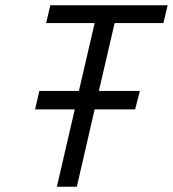

<svg xmlns="http://www.w3.org/2000/svg" viewBox="-20 -712 659 732"><path d="M155.8 -624 171.9 -691.9H619.1L603 -624H417L356.9 -365.2H513.2L495.1 -294.9H340.8L272.9 0H196.8L265.1 -294.9H113.8L129.9 -365.2H280.8L340.8 -624Z"/></svg>

Font: TitilliumWeb-Italic
Style: Italic
Weight: 400
Italic angle: -13°
Version: Version 1.001;PS 57.000;hotconv 1.0.70;makeotf.lib2.5.55311